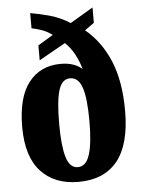

<svg xmlns="http://www.w3.org/2000/svg" viewBox="-54 -805 642 859"><g transform="rotate(-5 266.5 -376.0)"><path d="M264 10Q157 10 95.5 -56.5Q34 -123 34 -256Q34 -390 86.5 -456.5Q139 -523 230 -523Q264 -523 289 -513.5Q314 -504 326 -491Q317 -525 300 -557Q283 -589 257 -614L138 -547V-614L206 -655Q186 -671 160.5 -680Q135 -689 114 -693V-761Q151 -755 198 -742.5Q245 -730 291 -701L394 -762V-693L352 -663Q423 -604 461 -512.5Q499 -421 499 -289Q499 -138 439 -64Q379 10 264 10ZM267 -56Q304 -56 320 -107Q336 -158 336 -256Q336 -358 320 -406.5Q304 -455 266 -455Q230 -455 215 -407.5Q200 -360 200 -256Q200 -158 215 -107Q230 -56 267 -56Z"/></g></svg>

Font: Noto Serif Tamil ExtraCondensed Black
Style: Italic
Weight: 900
Width: 2
Italic angle: -12°
Designer: Indian Type Foundry, Tom Grace, and the Monotype Design Team
Foundry: Monotype Imaging Inc.
Version: Version 2.003; ttfautohint (v1.8.4.7-5d5b)